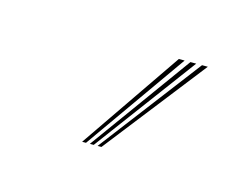

<svg xmlns="http://www.w3.org/2000/svg" viewBox="-35 -794 233 192"><g transform="rotate(15 81.0 -697.5)"><path d="M60 -645 132 -750H138L64 -645ZM76 -645 156 -750H162L80 -645ZM68 -645 144 -750H150L72 -645Z"/></g></svg>

Font: Big Shoulders Inline Thin
Style: Regular
Weight: 100
Designer: Patric King
Foundry: XO Type Co
Version: Version 2.002